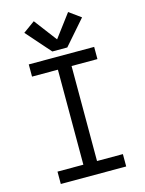

<svg xmlns="http://www.w3.org/2000/svg" viewBox="-141 -1057 858 1140"><g transform="rotate(-15 288.0 -487.5)"><path d="M87 0H489V-76H330V-660H489V-735H87V-660H246V-76H87ZM242 -773H334L465 -923L393 -975L288 -835L182 -975L110 -923Z"/></g></svg>

Font: Iosevka SS01 Extended
Style: Regular
Weight: 400
Width: 7
Monospace: yes
Designer: Belleve Invis
Foundry: Belleve Invis
Version: Version 3.4.7; ttfautohint (v1.8.3)